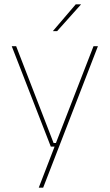

<svg xmlns="http://www.w3.org/2000/svg" viewBox="-20 -700 510 892"><path d="M229 -35.5H246.5L238 -31L414.5 -485.5H435L180.5 172H160L236.5 -26.5L241.5 -19H216L34.5 -485.5H55ZM226 -556 332 -680H356V-679L245.5 -555.5H226Z"/></svg>

Font: Anek Devanagari Thin
Style: Regular
Weight: 250
Designer: Kailash Malviya (Devanagari) & Yesha Goshar (Latin)
Foundry: Ek Type
Version: Version 1.003